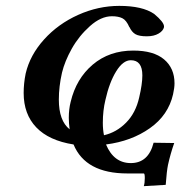

<svg xmlns="http://www.w3.org/2000/svg" viewBox="-20 -472 611 650"><path d="M336.9 -133.8Q328.1 -97.7 328.1 -56.2Q328.1 -33.2 332 -14.2Q374.5 -23.9 407 -56.9Q439.5 -89.8 451.2 -142.1Q461.9 -187.5 461.9 -216.8Q461.9 -268.1 422.9 -268.1Q396.5 -268.1 373.3 -230.5Q350.1 -192.9 336.9 -133.8ZM422.9 80.1Q482.4 80.1 500 11.2L569.8 12.2Q557.1 48.3 548.8 85.9Q544.4 106.9 541 153.8L466.8 158.2Q470.2 147.9 470.2 130.9Q470.2 115.2 466.8 115.2H411.1Q269.5 115.2 229 17.1Q145.5 3.9 102.8 -40.8Q60.1 -85.4 60.1 -157.2Q60.1 -189.5 66.9 -223.1Q81.5 -285.6 129.2 -338.4Q176.8 -391.1 244.6 -421.6Q312.5 -452.1 383.8 -452.1Q462.4 -452.1 502 -424.8Q535.2 -397 535.2 -382.8V-379.9Q532.2 -367.2 516.6 -358.2Q501 -349.1 477.1 -349.1Q450.7 -349.1 438.2 -356.4Q425.8 -363.8 418 -380.9V-379.9Q407.7 -403.8 394 -410.4Q380.4 -417 358.9 -417Q321.8 -417 284.4 -383.5Q247.1 -350.1 223.1 -307.4Q199.2 -264.6 189.9 -226.1Q179.2 -179.2 179.2 -134.8Q179.2 -63 215.8 -34.2Q212.9 -55.7 212.9 -73.2Q212.9 -102.5 219.2 -127Q237.8 -205.6 293.9 -253.2Q350.1 -300.8 431.2 -300.8Q500 -300.8 535.4 -271Q570.8 -241.2 570.8 -189.9Q570.8 -174.8 565.9 -152.8Q549.8 -82 487.5 -38.1Q425.3 5.9 338.9 17.1Q365.2 80.1 422.9 80.1Z"/></svg>

Font: Linux Libertine G
Style: Semibold Italic
Weight: 600
Italic angle: -11.5°
Designer: Philipp H. Poll
Foundry: Philipp H. Poll
Version: Version 5.1.1